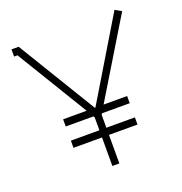

<svg xmlns="http://www.w3.org/2000/svg" viewBox="-125 -797 857 905"><g transform="rotate(-20 303.5 -344.0)"><path d="M143 -250H282L286 -244V-179H143V-143H286V0H321V-143H464V-179H321V-244L325 -250H464V-286H346L579 -670L547 -688L305 -286H302L63 -679H27V-643H44L261 -286H143Z"/></g></svg>

Font: Rawengulk
Style: Regular
Weight: 400
Version: Version 0.9